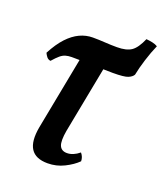

<svg xmlns="http://www.w3.org/2000/svg" viewBox="-105 -593 581 675"><g transform="rotate(20 185.5 -255.5)"><path d="M37 -333Q28 -334 22.5 -341Q17 -348 14 -355Q34 -393 55.5 -416Q77 -439 100.5 -450Q124 -461 149 -461Q172 -461 194.5 -459.5Q217 -458 240 -458Q275 -458 293.5 -470.5Q312 -483 328 -520Q340 -519 351.5 -516.5Q363 -514 371 -509Q359 -482 348.5 -448.5Q338 -415 333 -389Q328 -380 314 -374Q300 -368 257 -368Q232 -368 204.5 -369Q177 -370 151 -370.5Q125 -371 103 -371Q90 -371 80 -368Q70 -365 60.5 -357Q51 -349 37 -333ZM150 9Q105 9 87.5 -18Q70 -45 80 -100L136 -391H226L174 -121Q167 -81 174 -64.5Q181 -48 202 -48Q225 -48 248 -67Q259 -54 259 -38Q241 -20 212 -5.5Q183 9 150 9Z"/></g></svg>

Font: Vollkorn
Style: Italic
Weight: 400
Italic angle: -11°
Designer: Friedrich Althausen
Foundry: Friedrich Althausen
Version: Version 5.001